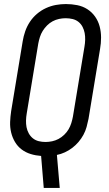

<svg xmlns="http://www.w3.org/2000/svg" viewBox="-20 -763 540 948"><path d="M196 165 183 7Q156 5 131.5 -2.5Q107 -10 87 -25Q67 -40 54 -62Q41 -84 35 -109Q29 -134 30 -160.5Q31 -187 35 -214L92 -559Q96 -584 104.5 -608.5Q113 -633 127.5 -655Q142 -677 162.5 -694.5Q183 -712 207 -723Q231 -734 256 -738.5Q281 -743 305 -743Q334 -743 361.5 -737.5Q389 -732 411.5 -717.5Q434 -703 449.5 -681Q465 -659 472 -632.5Q479 -606 479 -577.5Q479 -549 474 -521L417 -176Q413 -156 407.5 -136Q402 -116 392 -97.5Q382 -79 368 -62.5Q354 -46 337 -33Q320 -20 300.5 -11Q281 -2 261 2L275 165ZM205 -62Q221 -62 237.5 -65.5Q254 -69 269 -77Q284 -85 297 -97.5Q310 -110 318.5 -124.5Q327 -139 332 -155Q337 -171 340 -187L397 -532Q400 -549 400.5 -566.5Q401 -584 398 -600Q395 -616 387.5 -630.5Q380 -645 367.5 -655Q355 -665 338.5 -669Q322 -673 304 -673Q288 -673 271.5 -669.5Q255 -666 240 -658Q225 -650 212.5 -637.5Q200 -625 191 -610.5Q182 -596 177 -580Q172 -564 169 -548L112 -203Q109 -186 108.5 -168.5Q108 -151 111 -135Q114 -119 122 -104.5Q130 -90 142.5 -80Q155 -70 171 -66Q187 -62 205 -62Z"/></svg>

Font: Iosevka SS04
Style: Italic
Weight: 400
Italic angle: -9°
Monospace: yes
Designer: Belleve Invis
Foundry: Belleve Invis
Version: Version 19.0.0; ttfautohint (v1.8.4)